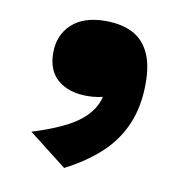

<svg xmlns="http://www.w3.org/2000/svg" viewBox="-56 -252 505 518"><g transform="rotate(10 196.5 7.0)"><path d="M152 212 48 131Q106 113 144.5 92.5Q183 72 203.5 44Q224 16 225 -21Q225 -35 228 -39.5Q231 -44 236 -41Q241 -38 247 -31Q253 -24 260 -15Q249 -6 236.5 -0.5Q224 5 209.5 7.5Q195 10 179 10Q129 10 99 -15Q69 -40 69 -89Q69 -138 101.5 -168Q134 -198 193 -198Q236 -198 266 -183.5Q296 -169 312.5 -136.5Q329 -104 329 -51Q329 12 308.5 60.5Q288 109 249 145.5Q210 182 152 212Z"/></g></svg>

Font: Roboto Serif 20pt ExtraBold
Style: Regular
Weight: 800
Version: Version 1.008